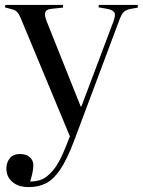

<svg xmlns="http://www.w3.org/2000/svg" viewBox="-20 -533 582 783"><path d="M98 230Q55 230 30.5 209Q6 188 6 154Q6 130 20 112.5Q34 95 62 95Q87 95 101.5 108Q116 121 116 141Q116 151 113.5 166Q111 181 103 207Q125 208 148.5 199.5Q172 191 198 159.5Q224 128 250 61L265 23L72 -441Q60 -472 52 -481.5Q44 -491 33 -494L0 -503L2 -513H237V-502L189 -497Q170 -495 165 -484Q160 -473 170 -447L309 -99H312L442 -444Q453 -472 446 -482.5Q439 -493 417 -497L382 -503L383 -513H542V-502L509 -496Q493 -492 484 -483.5Q475 -475 464 -444L283 39Q253 119 224.5 160Q196 201 165.5 215.5Q135 230 98 230Z"/></svg>

Font: Display Regular
Style: Regular
Weight: 400
Designer: Latin by Veronika Burian and Jose Scaglione. Greek by Irene Vlachou. Cyrillic by Vera Evstafieva.
Foundry: TypeTogether
Version: Version 3.002